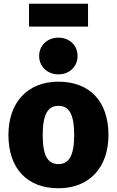

<svg xmlns="http://www.w3.org/2000/svg" viewBox="-20 -987 624 1025"><path d="M450 -845V-967H135V-845ZM292 -786C232 -786 189 -744 189 -688C189 -633 232 -590 292 -590C352 -590 394 -633 394 -688C394 -744 352 -786 292 -786ZM292 -551C126 -551 25 -439 25 -267C25 -85 127 18 292 18C458 18 559 -94 559 -266C559 -448 457 -551 292 -551ZM292 -422C349 -422 376 -377 376 -266C376 -158 349 -111 292 -111C235 -111 208 -155 208 -267C208 -375 235 -422 292 -422Z"/></svg>

Font: Fira Sans ExtraBold
Style: Regular
Weight: 800
Designer: bBox Type GmbH & Carrois Corporate GbR & Edenspiekermann AG
Foundry: bBox Type GmbH & Carrois Corporate GbR & Edenspiekermann AG
Version: Version 4.300;PS 004.300;hotconv 1.0.88;makeotf.lib2.5.64775